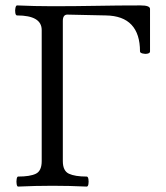

<svg xmlns="http://www.w3.org/2000/svg" viewBox="-20 -686 614 709"><path d="M47 3Q43 3 41.5 -6Q40 -15 41.5 -24.5Q43 -34 47 -34Q91 -34 112.5 -44.5Q134 -55 134 -91V-575Q134 -629 43 -629Q38 -629 36.5 -638.5Q35 -648 37 -657Q39 -666 43 -666Q108 -663 173 -663Q255 -663 336 -664.5Q417 -666 499 -666Q534 -666 534 -653V-496Q534 -490 525 -488Q516 -486 506.5 -488.5Q497 -491 497 -496Q497 -561 465.5 -594.5Q434 -628 371 -629L232 -632Q212 -634 212 -609V-91Q212 -55 234.5 -44.5Q257 -34 300 -34Q305 -34 306.5 -24.5Q308 -15 306.5 -6Q305 3 300 3Q237 0 174 0Q110 0 47 3Z"/></svg>

Font: Junicode VF
Style: Regular
Weight: 400
Designer: Peter S. Baker
Version: Version 2.213